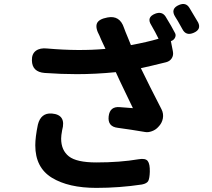

<svg xmlns="http://www.w3.org/2000/svg" viewBox="-20 -871 1040 943"><path d="M453.1 51.8Q316.4 51.8 234.9 2Q153.3 -47.9 153.3 -157.2Q153.3 -197.3 166 -258.8Q180.7 -317.4 234.4 -313.5Q306.6 -307.6 285.2 -231.4Q280.3 -205.1 280.3 -190.4Q280.3 -132.8 318.4 -103Q356.4 -73.2 453.1 -73.2Q569.3 -73.2 661.1 -88.9Q694.3 -94.7 705.6 -80.1Q716.8 -65.4 715.8 -27.3Q714.8 3.9 708.5 17.1Q702.1 30.3 676.8 35.2Q566.4 51.8 453.1 51.8ZM357.4 -506.8Q281.2 -506.8 199.2 -512.7Q137.7 -517.6 136.7 -574.2Q135.7 -606.4 156.2 -621.6Q176.8 -636.7 211.9 -632.8Q367.2 -619.1 498 -630.9L476.6 -676.8Q474.6 -679.7 472.7 -686Q470.7 -692.4 468.8 -695.3Q447.3 -734.4 456.1 -755.9Q464.8 -777.3 507.8 -785.2Q568.4 -796.9 588.9 -734.4Q594.7 -717.8 608.4 -685.5Q622.1 -653.3 623 -649.4Q702.1 -664.1 758.8 -680.7Q743.2 -712.9 722.7 -748Q698.2 -786.1 742.2 -803.7Q775.4 -816.4 793 -790Q824.2 -739.3 838.9 -710Q845.7 -699.2 839.8 -686.5Q834 -673.8 819.3 -668.9L829.1 -619.1Q833 -599.6 823.7 -585Q814.5 -570.3 795.9 -565.4Q709 -543.9 671.9 -536.1Q713.9 -449.2 773.4 -334Q784.2 -312.5 779.8 -289.1Q775.4 -265.6 757.8 -248Q745.1 -233.4 726.1 -226.6Q707 -219.7 692.4 -222.7Q624 -234.4 558.6 -243.2Q507.8 -249 513.7 -299.8Q519.5 -349.6 569.3 -344.7Q622.1 -340.8 632.8 -339.8Q623 -360.4 593.3 -421.9Q563.5 -483.4 548.8 -516.6Q449.2 -506.8 357.4 -506.8ZM876 -727.5Q848.6 -777.3 840.8 -788.1Q815.4 -828.1 859.4 -846.7Q893.6 -861.3 911.1 -831.1Q948.2 -769.5 953.1 -760.7Q969.7 -726.6 931.6 -710Q893.6 -693.4 876 -727.5Z"/></svg>

Font: GenSenMaruGothic TW TTF Bold
Style: Regular
Weight: 700
Version: Version 1.301